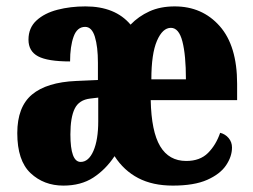

<svg xmlns="http://www.w3.org/2000/svg" viewBox="-20 -570 791 600"><path d="M178 10Q117 10 75.5 -29Q34 -68 34 -154Q34 -236 80 -274.5Q126 -313 218 -317L286 -320V-374Q286 -424 276.5 -455Q267 -486 246 -486Q221 -486 210 -455.5Q199 -425 199 -378Q129 -378 99 -394Q69 -410 69 -446Q69 -483 94 -506Q119 -529 159.5 -539.5Q200 -550 247 -550Q340 -550 388 -493Q413 -519 447 -534.5Q481 -550 526 -550Q612 -550 666.5 -488.5Q721 -427 721 -308V-257H451Q453 -159 480.5 -113Q508 -67 562 -67Q605 -67 630 -92Q655 -117 668 -155Q684 -151 694.5 -138.5Q705 -126 705 -109Q705 -81 686.5 -53.5Q668 -26 627.5 -8Q587 10 520 10Q457 10 412 -13.5Q367 -37 338 -82Q310 -40 271.5 -15Q233 10 178 10ZM561 -322Q561 -398 550 -440.5Q539 -483 514 -483Q488 -483 470.5 -442.5Q453 -402 453 -322ZM232 -64Q257 -64 272 -98.5Q287 -133 287 -191V-265L262 -262Q227 -258 213.5 -230.5Q200 -203 200 -150Q200 -64 232 -64Z"/></svg>

Font: Noto Serif Tamil ExtraCondensed Black
Style: Italic
Weight: 900
Width: 2
Italic angle: -12°
Designer: Indian Type Foundry, Tom Grace, and the Monotype Design Team
Foundry: Monotype Imaging Inc.
Version: Version 2.003; ttfautohint (v1.8.4.7-5d5b)